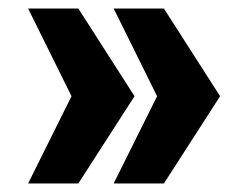

<svg xmlns="http://www.w3.org/2000/svg" viewBox="-20 -530 552 451"><path d="M46 -99 148 -304 46 -510H164L296 -304L164 -99ZM247 -99 349 -304 247 -510H365L497 -304L365 -99Z"/></svg>

Font: Saira Thin ExtraBold
Style: Regular
Weight: 800
Version: Version 1.101